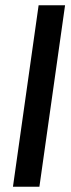

<svg xmlns="http://www.w3.org/2000/svg" viewBox="-20 -706 268 726"><path d="M126 -686H226L129 0H29Z"/></svg>

Font: Archivo Narrow Medium
Style: Italic
Weight: 500
Italic angle: -8°
Designer: Hector Gatti
Foundry: Omnibus-Type
Version: Version 2.001